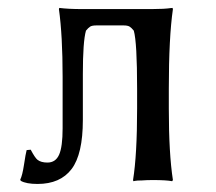

<svg xmlns="http://www.w3.org/2000/svg" viewBox="-20 -452 541 482"><path d="M188 -150.9Q188 -64.9 159.7 -27.6Q131.3 9.8 74.2 9.8Q45.9 9.8 32.2 2L30.8 -1Q36.1 -11.2 40.3 -38.8Q44.4 -66.4 46.9 -75.2L57.1 -76.2Q67.9 -55.7 74.2 -50.8Q83 -43.9 99.1 -43.9Q119.6 -43.9 128.4 -63.7Q137.2 -83.5 137.2 -129.9V-258.8Q137.2 -362.8 127.9 -429.2L128.9 -432.1Q151.9 -429.2 186 -429.2H360.8Q376 -429.2 389.2 -429.9Q402.3 -430.7 407.7 -431.6L413.1 -432.1L414.1 -429.2Q403.8 -357.9 403.8 -229V-179.2Q403.8 -66.4 414.1 0L412.1 2.9Q397.9 0 363.8 0Q348.1 0 335.9 1Q323.7 1 319.3 2L314.9 2.9L314 0Q324.2 -63.5 324.2 -179.2V-229Q324.2 -345.7 315.9 -375Q310.1 -382.3 305.2 -385.3Q300.3 -388.2 290 -388.2H222.2Q211.4 -388.2 206.5 -385.3Q201.7 -382.3 195.8 -375Q188 -347.7 188 -266.1Z"/></svg>

Font: Linux Biolinum
Style: Regular
Weight: 400
Designer: Philipp H. Poll
Foundry: Philipp H. Poll
Version: Version 0.6.4